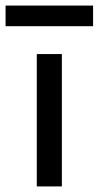

<svg xmlns="http://www.w3.org/2000/svg" viewBox="-66 -669 354 689"><path d="M-46 -649V-575H268V-649ZM66 0H156V-475H66Z"/></svg>

Font: Outfit
Style: Regular
Weight: 400
Designer: Rodrigo Fuenzalida
Foundry: fragTYPE
Version: Version 1.100;gftools[0.9.27]